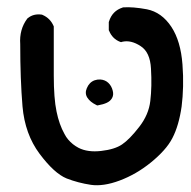

<svg xmlns="http://www.w3.org/2000/svg" viewBox="-20 -389 540 542"><path d="M236.8 132.8Q200.7 127.4 168 114.7Q133.3 100.6 91.8 45.2Q50.3 -10.3 43.5 -88.9Q37.1 -165.5 37.1 -264.2Q34.2 -305.7 56.6 -335.9L57.1 -336.9L58.1 -337.4Q74.2 -351.1 98.1 -347.7L99.6 -347.2L100.6 -346.7Q121.6 -337.4 130.9 -316.4L131.8 -314.5V-312.5V-176.3Q131.8 -111.3 139.6 -74.2Q147 -37.6 162.1 -10.7Q166.5 -2 172.6 5.1Q178.7 12.2 186 18.1Q193.4 23.9 201.7 28.3Q227.5 41.5 265.6 37.1Q304.2 32.7 324.7 18.6Q345.7 4.4 373 -30.8Q399.9 -65.4 404.3 -104Q409.2 -145 406.2 -195.3Q403.8 -241.7 377 -258.8Q349.6 -276.9 324.7 -271L321.8 -270L318.8 -271Q297.4 -279.3 288.1 -301.8L287.1 -303.7V-305.7V-325.2V-326.7L287.6 -328.1Q296.9 -358.4 326.2 -367.7L327.1 -368.2H328.1Q355 -370.1 394.5 -362.8Q436.5 -354.5 463.9 -313Q490.2 -272.9 495.1 -207Q497.6 -174.8 496.8 -145Q496.1 -115.2 492.7 -88.4Q484.9 -34.2 466.8 0.5Q457.5 18.6 442.1 35.6Q426.8 52.7 406 69.6Q385.3 86.4 363.3 99.1Q341.3 111.8 317.9 120.6Q294.4 129.4 274.2 132.3Q253.9 135.3 236.8 132.8ZM251.5 -92.8Q234.4 -101.1 226.6 -113.3Q218.8 -125.5 225.1 -140.1Q228.5 -148.4 234.1 -154.1Q239.7 -159.7 247.3 -162.4Q254.9 -165 263.2 -164.6Q276.9 -163.6 285.9 -155Q294.9 -146.5 298.3 -132.8Q301.3 -121.1 296.4 -112.3Q291.5 -103.5 281.5 -98.9Q271.5 -94.2 257.3 -91.8L254.4 -91.3Z"/></svg>

Font: NaikaiFont
Style: Bold
Weight: 700
Version: Version 1.89